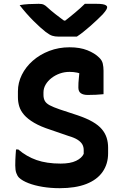

<svg xmlns="http://www.w3.org/2000/svg" viewBox="-20 -968 640 1007"><path d="M345 -720Q399 -720 438 -704.5Q477 -689 500 -666Q515 -652 519 -634.5Q523 -617 523 -597Q523 -578 523 -557Q523 -536 523 -515Q523 -494 523 -474Q504 -472 483 -471Q462 -470 440 -470Q417 -470 404 -479Q391 -488 391 -509Q391 -522 391.5 -533.5Q392 -545 393.5 -557.5Q395 -570 396 -584Q397 -598 398 -616L423 -574Q404 -583 385 -587Q366 -591 345 -591Q318 -591 294 -582.5Q270 -574 250.5 -559Q231 -544 219.5 -524.5Q208 -505 208 -483V-470Q208 -452 215 -439Q222 -426 240.5 -416Q259 -406 294 -394L388 -363Q435 -347 466 -329Q497 -311 514.5 -290Q532 -269 539.5 -245Q547 -221 547 -194V-164Q547 -108 518 -66.5Q489 -25 432.5 -3Q376 19 293 19Q246 19 203.5 12Q161 5 129 -7.5Q97 -20 80 -36Q71 -45 65.5 -60.5Q60 -76 60 -100Q60 -115 60.5 -129Q61 -143 62 -157Q63 -171 64 -184H76Q119 -147 172 -128.5Q225 -110 298 -110Q349 -110 379 -124.5Q409 -139 419 -161V-181Q419 -198 411.5 -211Q404 -224 387 -235Q370 -246 339 -255L246 -287Q193 -304 159 -324Q125 -344 106.5 -365.5Q88 -387 81 -410Q74 -433 74 -458V-489Q74 -534 94.5 -575.5Q115 -617 152 -649.5Q189 -682 238.5 -701Q288 -720 345 -720ZM383 -776Q372 -776 353.5 -776Q335 -776 317 -776Q299 -776 287 -776Q268 -776 254 -780.5Q240 -785 219 -801Q206 -811 189.5 -826Q173 -841 154.5 -859.5Q136 -878 118 -898.5Q100 -919 83 -941Q104 -945 130.5 -946.5Q157 -948 183 -948Q200 -948 209.5 -943.5Q219 -939 228 -930Q245 -914 270.5 -894Q296 -874 339 -843L284 -860Q301 -860 318 -860Q335 -860 351 -860L298 -841Q342 -875 373 -901Q404 -927 425 -948H485Q506 -948 518 -946Q530 -944 536 -940Q542 -936 542 -930Q542 -925 537.5 -917Q533 -909 519 -893Q506 -880 489.5 -864Q473 -848 454.5 -832Q436 -816 418 -801.5Q400 -787 383 -776Z"/></svg>

Font: Rec Mono Semicasual
Style: Bold
Weight: 700
Version: Version 1.085; ttfautohint (v1.8.4.7-5d5b)